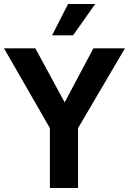

<svg xmlns="http://www.w3.org/2000/svg" viewBox="-20 -942 646 962"><path d="M230 -300 0 -700H157L304 -429L448 -700H606L371 -300V0H230ZM321 -922H457L346 -765H241Z"/></svg>

Font: KoHo
Style: Bold
Weight: 700
Designer: Cadson Demak & Katatrad Team
Foundry: Cadson Demak Co.,Ltd.
Version: Version 1.000; ttfautohint (v1.6)